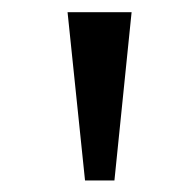

<svg xmlns="http://www.w3.org/2000/svg" viewBox="-20 -748 295 322"><path d="M122.6 -445.3 93.3 -727.5H200.7L171.9 -445.3Z"/></svg>

Font: Inter Cardless Tabular
Style: Regular
Weight: 400
Designer: Rasmus Andersson
Foundry: rsms
Version: Version 4.000;git-4fc901f